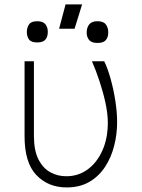

<svg xmlns="http://www.w3.org/2000/svg" viewBox="-20 -815 623 845"><path d="M88.1 -545.5H129.3V-215.9Q129.6 -150.9 150 -112Q170.5 -73.2 202.9 -56.1Q235.4 -39.1 271.3 -39.4Q324.2 -39.1 365.6 -69.2Q407 -99.4 430.9 -153.2Q454.9 -207 454.5 -277Q454.2 -315.7 444.1 -362.6Q433.9 -409.4 418.1 -457.2Q402.3 -505 384.6 -545.5H438.6Q453.5 -515.6 466.4 -469.6Q479.4 -423.7 487.4 -372.7Q495.4 -321.7 495.4 -277Q495.4 -224.1 482.4 -173.1Q469.5 -122.2 442.5 -80.8Q415.5 -39.4 373.4 -14.7Q331.3 9.9 273.1 9.9Q192.1 9.9 139.9 -44.7Q87.7 -99.4 88.1 -217.3ZM240.1 -688.6 268.5 -795.5H341.3L308.2 -688.6ZM361.5 -671.9Q361.5 -693.2 372.5 -707.4Q383.5 -721.6 409.1 -721.6Q435.4 -721.6 446 -707.2Q456.7 -692.8 456.3 -671.9Q456.7 -652 446 -638.8Q435.4 -625.7 409.1 -626.1Q383.5 -625.7 372.5 -638.7Q361.5 -651.6 361.5 -671.9ZM98 -674.4Q98.4 -693.9 108 -707.7Q117.5 -721.6 143.8 -721.6Q169.7 -721.6 180.2 -707.7Q190.7 -693.9 190.3 -674.4Q190.7 -654.1 180.2 -641.2Q169.7 -628.2 143.8 -628.2Q117.2 -628.2 107.8 -641.2Q98.4 -654.1 98 -674.4Z"/></svg>

Font: Inter Extra Light BETA
Style: Regular
Weight: 200
Designer: Rasmus Andersson
Foundry: rsms
Version: Version 3.011;git-f93a4a705